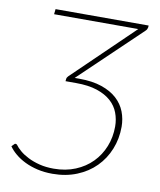

<svg xmlns="http://www.w3.org/2000/svg" viewBox="-81 -767 697 839"><g transform="rotate(10 267.5 -347.5)"><path d="M510.5 -703 510 -695Q509 -691.5 507.8 -687.8Q506.5 -684 502.5 -680L232 -421.5H252.5Q311 -421.5 352.5 -407.2Q394 -393 420.2 -369Q446.5 -345 458.8 -313.2Q471 -281.5 471 -246.5Q471 -193.5 452.2 -147Q433.5 -100.5 399.2 -66Q365 -31.5 316.5 -11.8Q268 8 208.5 8Q172.5 8 141.5 0.8Q110.5 -6.5 85.5 -18.8Q60.5 -31 41.8 -46.8Q23 -62.5 11.5 -79.5L22.5 -90.5Q24 -92.5 25.5 -92.8Q27 -93 28 -93Q30.5 -93 31.5 -92.2Q32.5 -91.5 34.5 -90Q42.5 -78.5 58 -65.2Q73.5 -52 95.8 -40.8Q118 -29.5 146.8 -22.2Q175.5 -15 210 -15Q263 -15 306 -32.8Q349 -50.5 379.5 -81.5Q410 -112.5 426.5 -154Q443 -195.5 443 -243Q443 -274.5 432.2 -303.2Q421.5 -332 397.5 -353.5Q373.5 -375 335.2 -387.8Q297 -400.5 241.5 -400.5H195L196 -410Q196.5 -417 202.5 -423L468.5 -680H95L97.5 -703Z"/></g></svg>

Font: Lato Thin
Style: Italic
Weight: 200
Italic angle: -7°
Designer: Lukasz Dziedzic
Foundry: tyPoland Lukasz Dziedzic
Version: Version 2.007; 2014-02-27